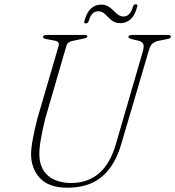

<svg xmlns="http://www.w3.org/2000/svg" viewBox="-20 -863 818 896"><path d="M521.5 -193 647.5 -626.5Q653 -647 648.2 -658Q643.5 -669 625 -673.5L600 -679Q579 -684.5 579 -690.5Q579 -700 599 -700H762.5Q777.5 -700 777.5 -692.5Q777.5 -688 774.2 -685.2Q771 -682.5 757 -680L721.5 -673Q703.5 -669.5 692 -660Q680.5 -650.5 674 -626L546 -191Q517 -90.5 456 -38.8Q395 13 295 13Q208 13 166.5 -31.8Q125 -76.5 125 -144.5Q125 -172 134 -219Q143 -266 154.5 -310L253 -647Q260.5 -670 234 -673.5L200 -680Q180.5 -682.5 180.5 -691.5Q180.5 -700 204 -700H373.5Q388 -700 388 -693Q388 -686 363 -681.5L322.5 -673Q310 -671 301.5 -665.5Q293 -660 289.5 -648L191 -309Q178 -254.5 170.8 -214.5Q163.5 -174.5 163.5 -146Q163.5 -78.5 203.5 -43.8Q243.5 -9 313 -9Q388.5 -9 441.5 -53.8Q494.5 -98.5 521.5 -193ZM542.5 -755Q516 -755 500 -769Q484 -783 470.5 -796.8Q457 -810.5 438 -810.5Q407 -810.5 394 -765Q390.5 -753.5 380.5 -753.5Q370 -753.5 374 -765Q384 -804 404.2 -822.8Q424.5 -841.5 451.5 -841.5Q471.5 -841.5 485.2 -833Q499 -824.5 509.5 -813.8Q520 -803 531 -794.5Q542 -786 556.5 -786Q587.5 -786 600 -831Q603 -843 614 -843Q624.5 -843 620 -831Q610 -792 589.8 -773.5Q569.5 -755 542.5 -755Z"/></svg>

Font: Fraunces 9pt S000 Thin
Style: Italic
Weight: 100
Italic angle: -16°
Version: Version 1.000; ttfautohint (v1.8.3)